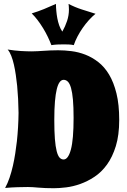

<svg xmlns="http://www.w3.org/2000/svg" viewBox="-20 -974 666 1005"><path d="M604 -346.2Q604 -266.6 586.4 -209.5Q568.8 -152.3 540 -112.5Q511.2 -72.8 474.6 -48.6Q438 -24.4 400.1 -11Q362.3 2.4 326.2 6.8Q290 11.2 262.2 11.2Q214.8 11.2 181.4 8.1Q147.9 4.9 126 4.9Q101.1 4.9 70.8 5.9Q40.5 6.8 6.8 9.8Q20 -14.2 30 -43.7Q40 -73.2 47.4 -105.5Q54.7 -137.7 59.8 -170.7Q64.9 -203.6 68.4 -234.4Q76.2 -306.6 77.1 -382.8Q76.2 -458.5 69.8 -524.9Q66.9 -553.2 62.7 -581.8Q58.6 -610.4 52.7 -636Q46.9 -661.6 38.8 -682.1Q30.8 -702.6 20 -714.8Q56.2 -709 88.6 -707Q121.1 -705.1 146 -705.1Q162.1 -705.1 177.2 -706.1Q192.4 -707 208.5 -708Q224.6 -709 242.9 -710Q261.2 -710.9 284.2 -710.9Q317.4 -710.9 354.2 -706.3Q391.1 -701.7 426.5 -688Q461.9 -674.3 494.1 -649.4Q526.4 -624.5 550.8 -584Q575.2 -543.5 589.6 -485.1Q604 -426.8 604 -346.2ZM365.2 -356.9Q365.2 -414.1 361.8 -452.1Q358.4 -490.2 351.8 -513.4Q345.2 -536.6 335.4 -546.4Q325.7 -556.2 313 -556.2Q301.8 -556.2 292.7 -544.7Q283.7 -533.2 277.3 -507.8Q271 -482.4 267.6 -442.6Q264.2 -402.8 264.2 -346.2Q264.2 -286.6 267.3 -246.8Q270.5 -207 276.6 -183.1Q282.7 -159.2 291.7 -149.2Q300.8 -139.2 313 -139.2Q336.9 -139.2 351.1 -191.4Q365.2 -243.7 365.2 -356.9ZM480 -901.9Q461.9 -887.2 444.8 -868.2Q427.7 -849.1 412.6 -827.4Q397.5 -805.7 385.5 -782.7Q373.5 -759.8 366.2 -737.8Q353.5 -740.7 339.6 -741.2Q325.7 -741.7 313 -741.7Q296.4 -741.7 280.5 -741Q264.6 -740.2 249 -737.8Q241.2 -758.3 230.2 -781.2Q219.2 -804.2 205.8 -826.2Q192.4 -848.1 177.2 -868.2Q162.1 -888.2 146 -903.8Q178.2 -913.6 210.2 -926.5Q242.2 -939.5 272.9 -953.6Q272.9 -936.5 274.7 -917.2Q276.4 -897.9 280 -878.4Q283.7 -858.9 290 -840.8Q296.4 -822.8 306.2 -808.6Q321.3 -835 331.1 -864.3Q340.8 -893.6 340.8 -923.8Q340.8 -931.2 340.3 -938.7Q339.8 -946.3 338.9 -953.6Q371.1 -936.5 408 -924.6Q444.8 -912.6 480 -901.9Z"/></svg>

Font: Spicy Rice
Style: Regular
Weight: 400
Version: Version 1.000